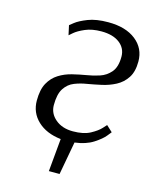

<svg xmlns="http://www.w3.org/2000/svg" viewBox="-103 -578 630 796"><g transform="rotate(15 212.5 -180.0)"><path d="M184 150 197 9Q134 2 97 -33Q60 -68 60 -120Q60 -167 75.5 -195Q91 -223 116.5 -239Q142 -255 172.5 -262.5Q203 -270 233 -275Q259 -279 286.5 -288Q314 -297 333 -319.5Q352 -342 352 -386Q352 -422 323.5 -444Q295 -466 245 -466Q205 -466 176 -453.5Q147 -441 132 -428Q117 -415 117 -415L108 -456Q108 -456 125 -469.5Q142 -483 176.5 -496.5Q211 -510 263 -510Q338 -510 381.5 -475.5Q425 -441 425 -385Q425 -341 407.5 -314.5Q390 -288 362.5 -273.5Q335 -259 303 -252Q271 -245 242 -240Q216 -236 190.5 -226Q165 -216 149 -191.5Q133 -167 133 -120Q133 -84 162 -59.5Q191 -35 237 -35Q283 -35 311.5 -50.5Q340 -66 354 -81.5Q368 -97 368 -97L394 -73Q394 -73 380 -55.5Q366 -38 335 -18Q304 2 256 8L230 150Z"/></g></svg>

Font: Arsenal SC
Style: Italic
Weight: 400
Italic angle: -9.10001°
Designer: Andrij Shevchenko
Foundry: Stairsfor
Version: Version 2.001; ttfautohint (v1.8.4.7-5d5b)